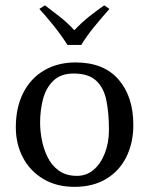

<svg xmlns="http://www.w3.org/2000/svg" viewBox="-20 -704 570 734"><path d="M40.5 -217.3Q40.5 -292.5 68.4 -348.1Q96.2 -403.8 148.2 -434.6Q200.2 -465.3 269 -465.3Q376.5 -465.3 433.1 -400.1Q489.7 -335 489.7 -226.6Q489.7 -157.7 462.9 -103.8Q436 -49.8 385.5 -19.8Q335 10.3 265.1 10.3Q195.3 10.3 144.8 -20.3Q94.2 -50.8 67.4 -102.3Q40.5 -153.8 40.5 -217.3ZM261.7 -422.9Q212.4 -422.9 184.1 -395.5Q155.8 -368.2 144.5 -325.2Q133.3 -282.2 133.3 -235.4Q133.3 -204.6 139.9 -169.7Q146.5 -134.8 161.9 -103.3Q177.2 -71.8 204.8 -51.8Q232.4 -31.7 274.4 -31.7Q310.5 -31.7 337.6 -54.7Q364.7 -77.6 380.6 -117.7Q396.5 -157.7 396.5 -207.5Q396.5 -272.5 386.5 -320.8Q376.5 -369.1 347.2 -396Q317.9 -422.9 261.7 -422.9ZM237.8 -532.2Q214.4 -569.3 186 -604.7Q157.7 -640.1 130.4 -669.9L151.9 -683.6Q182.1 -660.6 210 -638.9Q237.8 -617.2 264.2 -588.4Q293.5 -619.1 321 -640.9Q348.6 -662.6 378.4 -683.6L398.4 -669.9Q371.1 -639.2 342.3 -604.2Q313.5 -569.3 290.5 -532.2Z"/></svg>

Font: Kurinto Seri
Style: Regular
Weight: 400
Designer: Kurinto was developed by Clint Goss from a range of fonts that are compatible with the SIL Open Font License Version 1.1
Foundry: Clinton F. Goss
Version: Version 2.196; July 25, 2020